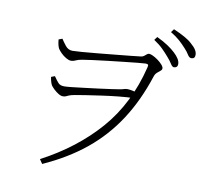

<svg xmlns="http://www.w3.org/2000/svg" viewBox="-92 -932 1185 1091"><g transform="rotate(10 500.0 -387.0)"><path d="M815 -668Q799 -687 778 -708Q757 -729 725 -750L739 -769Q777 -751 803 -733.5Q829 -716 846 -700Q883 -666 883 -638Q883 -627 877 -621.5Q871 -616 862 -616Q852 -616 842 -632.5Q832 -649 815 -668ZM902 -734Q884 -754 864 -772Q844 -790 811 -810L825 -829Q862 -813 889 -798Q916 -783 932 -768Q953 -750 962 -735.5Q971 -721 971 -706Q971 -684 950 -684Q938 -684 928.5 -700Q919 -716 902 -734ZM205 -449Q222 -424 233 -412.5Q244 -401 267 -401Q281 -401 312.5 -404.5Q344 -408 384.5 -413Q425 -418 465 -423Q505 -428 535.5 -432.5Q566 -437 578 -439Q592 -441 602.5 -444.5Q613 -448 623 -448Q635 -448 652 -444.5Q669 -441 685 -436L669 -404Q630 -403 581 -398Q532 -393 483.5 -386Q435 -379 395.5 -373Q356 -367 335 -363Q313 -359 302.5 -354.5Q292 -350 285.5 -347Q279 -344 269 -344Q257 -344 242.5 -353Q228 -362 215.5 -374Q203 -386 197 -395Q193 -403 189.5 -414.5Q186 -426 184 -441ZM278 -608Q292 -608 331.5 -611Q371 -614 422 -619Q473 -624 524 -629Q575 -634 614 -638Q653 -642 667 -644Q677 -645 684 -650.5Q691 -656 697.5 -661.5Q704 -667 710 -667Q719 -667 733.5 -660Q748 -653 763 -642Q778 -631 788.5 -619Q799 -607 799 -598Q799 -590 790.5 -583.5Q782 -577 772 -568Q762 -559 757 -543Q710 -399 637.5 -287.5Q565 -176 462.5 -92Q360 -8 220 55L203 30Q400 -74 530.5 -223.5Q661 -373 714 -589Q718 -603 713.5 -606Q709 -609 700 -609Q690 -609 656 -605.5Q622 -602 576 -597Q530 -592 483 -586.5Q436 -581 398 -576Q360 -571 343 -568Q318 -564 305.5 -557.5Q293 -551 279 -551Q267 -551 250.5 -560.5Q234 -570 220.5 -583.5Q207 -597 201 -607Q197 -615 194 -626.5Q191 -638 189 -658L210 -666Q220 -650 236.5 -629Q253 -608 278 -608Z"/></g></svg>

Font: Noto Serif JP
Style: Regular
Weight: 200
Designer: Ryoko NISHIZUKA 西塚涼子 (kana & ideographs); Frank Grießhammer (Latin, Greek & Cyrillic); Wenlong ZHANG 张文龙 (bopomofo); San
Foundry: Adobe
Version: Version 2.001;hotconv 1.1.0;makeotfexe 2.6.0